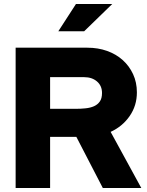

<svg xmlns="http://www.w3.org/2000/svg" viewBox="-20 -938 733 958"><path d="M58 0ZM58 0V-700H416Q469 -700 514 -684Q559 -668 592 -638.5Q625 -609 644 -568Q663 -527 663 -477Q663 -411 627 -359Q591 -307 532 -280Q570 -210 608.5 -140Q647 -70 685 0H493L361 -255H230V0ZM400 -553H230V-395H357Q383 -395 407 -397.5Q431 -400 449 -408Q467 -416 478 -431.5Q489 -447 489 -474Q489 -510 464 -531.5Q439 -553 400 -553ZM359 -918H540L400 -782H271Z"/></svg>

Font: Rosa Sans Black
Style: Regular
Weight: 900
Designer: Pentagram / MCKL
Foundry: Pentagram / MCKL
Version: Version 1.005;September 16, 2019;FontCreator 11.5.0.2425 64-